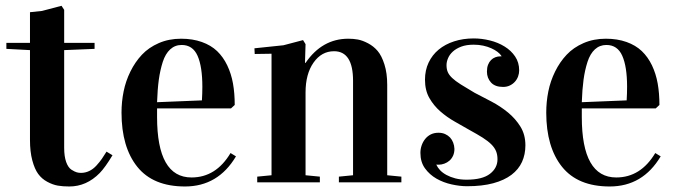

<svg xmlns="http://www.w3.org/2000/svg" viewBox="-20 -641 2380 675"><path d="M2.4 -469.2V-490.2H85.4V-598.1L127.4 -602.5L196.3 -620.6L205.6 -606.4V-490.2H312.5V-469.2L205.6 -464.8V-121.1Q205.6 -91.3 212.6 -71.5Q219.7 -51.8 231.2 -44.4Q242.7 -37.1 249.8 -35.2Q256.8 -33.2 264.6 -33.2Q279.8 -33.2 293.7 -39.8Q307.6 -46.4 319.1 -59.1Q330.6 -71.8 337.9 -82.3Q345.2 -92.8 354.5 -107.9L375.5 -95.2Q349.6 -52.2 330.6 -32.7Q284.2 14.6 223.6 14.6Q200.7 14.6 182.9 11.5Q165 8.3 146 -2Q127 -12.2 114.3 -29.5Q101.6 -46.9 93.5 -77.4Q85.4 -107.9 85.4 -148.9V-464.8Z M407.2 -245.1Q407.2 -283.2 414.6 -319.6Q421.9 -356 438.5 -389.6Q455.1 -423.3 479 -448.7Q502.9 -474.1 538.3 -489.5Q573.7 -504.9 616.7 -504.9Q657.2 -504.9 689.5 -493.4Q721.7 -481.9 743.2 -461.4Q764.6 -440.9 778.8 -411.4Q793 -381.8 799.1 -347.4Q805.2 -313 805.2 -272L792 -259.8H532.2V-230Q532.2 -17.1 653.3 -17.1Q739.3 -17.1 790.5 -103L809.6 -91.3Q746.6 14.6 630.4 14.6Q518.1 14.6 462.6 -54.7Q407.2 -124 407.2 -245.1ZM532.2 -281.7 689.9 -288.1Q691.4 -313 691.4 -335.9Q691.4 -406.7 674.6 -444.8Q657.7 -482.9 618.7 -482.9Q595.2 -482.9 578.4 -467.5Q561.5 -452.1 552.2 -423.3Q543 -394.5 538.3 -360.6Q533.7 -326.7 532.2 -281.7Z M874.5 -471.2 976.6 -481.9 1045.4 -500 1054.2 -485.8 1052.2 -419.9H1054.2Q1112.3 -504.9 1204.6 -504.9Q1222.2 -504.9 1238.3 -502Q1254.4 -499 1273.9 -488.8Q1293.5 -478.5 1307.6 -461.9Q1321.8 -445.3 1331.5 -414.6Q1341.3 -383.8 1341.3 -342.8V-24.9L1391.1 -20V0H1171.4V-20L1221.2 -24.9V-356.9Q1221.2 -460.9 1154.3 -460.9Q1110.4 -460.9 1082.3 -420.9Q1054.2 -380.9 1054.2 -315.9V-24.9L1104.5 -20V0H884.3V-20L934.6 -24.9V-452.1L875.5 -451.2Z M1620.1 -9.3Q1675.8 -9.3 1702.4 -29.8Q1729 -50.3 1729 -81.1Q1729 -97.2 1723.9 -109.6Q1718.8 -122.1 1707.3 -133.5Q1695.8 -145 1677 -157Q1658.2 -168.9 1630.4 -184.1Q1606 -198.2 1578.6 -213.6Q1551.3 -229 1528.1 -249.3Q1504.9 -269.5 1489.5 -296.4Q1474.1 -323.2 1474.1 -360.8Q1474.1 -394 1486.8 -420.9Q1499.5 -447.8 1522.2 -466.6Q1544.9 -485.4 1576.4 -495.6Q1607.9 -505.9 1645.5 -505.9Q1673.8 -505.9 1702.4 -498.8Q1731 -491.7 1753.9 -477.5Q1776.9 -463.4 1791 -442.4Q1805.2 -421.4 1805.2 -393.6Q1805.2 -382.8 1801.5 -372.6Q1797.9 -362.3 1790.5 -354Q1783.2 -345.7 1772.7 -340.6Q1762.2 -335.4 1748.5 -335.4Q1720.2 -335.4 1706.1 -351.1Q1691.9 -366.7 1691.9 -389.2Q1691.9 -403.3 1695.8 -413.3Q1699.7 -423.3 1706.3 -429.9Q1712.9 -436.5 1721.4 -439.7Q1730 -442.9 1738.8 -442.9H1743.2V-443.8Q1738.3 -451.7 1729 -458.7Q1719.7 -465.8 1707 -471.4Q1694.3 -477.1 1678.7 -480.5Q1663.1 -483.9 1645.5 -483.9Q1619.6 -483.9 1601.6 -477.1Q1583.5 -470.2 1572 -459.7Q1560.5 -449.2 1555.2 -436.5Q1549.8 -423.8 1549.8 -412.1Q1549.8 -397.9 1554.2 -387.7Q1558.6 -377.4 1569.6 -366.9Q1580.6 -356.4 1599.9 -344.2Q1619.1 -332 1648.4 -314.9Q1676.8 -300.3 1708.3 -283.7Q1739.7 -267.1 1766.1 -245.4Q1792.5 -223.6 1809.8 -195.6Q1827.1 -167.5 1827.1 -129.9Q1827.1 -98.1 1815.2 -71.8Q1803.2 -45.4 1778.1 -26.4Q1752.9 -7.3 1714.1 3.2Q1675.3 13.7 1622.1 13.7Q1596.7 13.7 1567.9 7.3Q1539.1 1 1514.6 -12.9Q1490.2 -26.9 1474.1 -49.1Q1458 -71.3 1458 -103.5Q1458 -117.2 1462.4 -129.9Q1466.8 -142.6 1474.9 -152.6Q1482.9 -162.6 1494.6 -168.5Q1506.3 -174.3 1521.5 -174.3Q1534.7 -174.3 1544.9 -169.7Q1555.2 -165 1562.3 -157.5Q1569.3 -149.9 1573.2 -139.6Q1577.1 -129.4 1577.6 -117.7Q1577.6 -104 1572.8 -93.5Q1567.9 -83 1560.1 -76.2Q1552.2 -69.3 1542.2 -65.7Q1532.2 -62 1522.5 -62Q1520.5 -62 1518.3 -62Q1516.1 -62 1514.2 -62.5V-61.5Q1518.6 -51.8 1527.3 -42.5Q1536.1 -33.2 1549.6 -25.9Q1563 -18.6 1580.8 -13.9Q1598.6 -9.3 1620.1 -9.3Z M1900.4 -245.1Q1900.4 -283.2 1907.7 -319.6Q1915 -356 1931.6 -389.6Q1948.2 -423.3 1972.2 -448.7Q1996.1 -474.1 2031.5 -489.5Q2066.9 -504.9 2109.9 -504.9Q2150.4 -504.9 2182.6 -493.4Q2214.8 -481.9 2236.3 -461.4Q2257.8 -440.9 2272 -411.4Q2286.1 -381.8 2292.2 -347.4Q2298.3 -313 2298.3 -272L2285.2 -259.8H2025.4V-230Q2025.4 -17.1 2146.5 -17.1Q2232.4 -17.1 2283.7 -103L2302.7 -91.3Q2239.7 14.6 2123.5 14.6Q2011.2 14.6 1955.8 -54.7Q1900.4 -124 1900.4 -245.1ZM2025.4 -281.7 2183.1 -288.1Q2184.6 -313 2184.6 -335.9Q2184.6 -406.7 2167.7 -444.8Q2150.9 -482.9 2111.8 -482.9Q2088.4 -482.9 2071.5 -467.5Q2054.7 -452.1 2045.4 -423.3Q2036.1 -394.5 2031.5 -360.6Q2026.9 -326.7 2025.4 -281.7Z"/></svg>

Font: Vidaloka 
Style: Regular
Weight: 400
Designer: Cyreal (www.cyreal.org)
Foundry: Cyreal (www.cyreal.org)
Version: Version 1.011